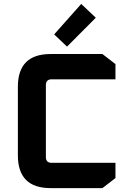

<svg xmlns="http://www.w3.org/2000/svg" viewBox="-20 -968 664 988"><path d="M72 -168.4V-521.6Q72 -690 240.4 -690H507L574.1 -638.3V-559.9H246.1Q216.1 -559.9 216.1 -530.1V-159.9Q216.1 -130.1 246.1 -130.1H574.1V-51.7L507 0H240.4Q72 0 72 -168.4ZM258.7 -791 398 -947.8 472.9 -876.7 324.9 -728.1Z"/></svg>

Font: Oxanium ExtraLight
Style: Regular
Weight: 200
Designer: Severin Meyer
Version: Version 2.000